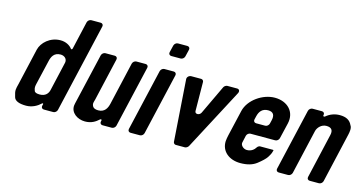

<svg xmlns="http://www.w3.org/2000/svg" viewBox="-72 -980 2463 1299"><g transform="rotate(15 1159.5 -330.5)"><path d="M269 -482C196 -482 141 -430 129 -379L70 -122C61 -84 56 -78 71 -30C78 -6 108 6 157 6C200 6 235 -15 258 -37C262 -41 267 -38 266 -33L263 -22C260 -10 268 0 280 0H346C358 0 370 -10 373 -22L517 -645C520 -657 512 -667 500 -667H434C422 -667 410 -657 407 -645L362 -449C361 -443 353 -440 351 -444C335 -466 305 -482 269 -482ZM337 -344C321 -276 306 -207 290 -139C284 -114 266 -91 226 -91C204 -91 191 -96 188 -107C180 -127 183 -138 186 -153L226 -324C233 -355 247 -389 294 -389C320 -389 342 -371 337 -344Z M676 -31 674 -22C671 -10 679 0 691 0H756C768 0 780 -10 783 -22L883 -454C886 -466 878 -476 866 -476H801C789 -476 777 -466 774 -454L705 -154C698 -124 682 -90 637 -90C618 -90 604 -95 598 -105C586 -124 594 -138 598 -154L667 -454C670 -466 662 -476 650 -476H584C572 -476 560 -466 557 -454L479 -118C475 -101 472 -89 471 -80C466 -29 515 6 569 6C613 6 641 -12 665 -34C670 -38 677 -36 676 -31Z M887 0H953C965 0 977 -10 980 -22L1080 -454C1083 -466 1075 -476 1063 -476H997C985 -476 973 -466 970 -454L870 -22C867 -10 875 0 887 0ZM1019 -573H1085C1097 -573 1109 -583 1112 -595L1124 -645C1127 -657 1119 -667 1107 -667H1041C1029 -667 1017 -657 1014 -645L1002 -595C999 -583 1007 -573 1019 -573Z M1204 0H1268C1276 0 1288 -7 1293 -16L1521 -448C1528 -463 1522 -476 1506 -476H1438C1429 -476 1417 -468 1413 -459L1317 -256C1306 -234 1274 -234 1274 -256L1272 -459C1272 -468 1264 -476 1255 -476H1186C1170 -476 1156 -463 1157 -448L1187 -16C1188 -7 1196 0 1204 0Z M1573 -336 1531 -155C1528 -141 1525 -126 1524 -112C1521 -40 1579 6 1657 6C1706 6 1743 -5 1771 -27C1799 -49 1819 -68 1829 -83C1838 -98 1847 -112 1850 -127L1852 -133C1853 -136 1851 -138 1848 -138H1757C1752 -138 1742 -132 1739 -127C1727 -107 1707 -91 1677 -91C1654 -91 1630 -112 1635 -133L1646 -182C1649 -194 1661 -204 1673 -204H1846C1858 -204 1870 -214 1873 -226L1899 -336C1919 -421 1859 -482 1770 -482C1686 -482 1592 -418 1573 -336ZM1748 -388C1787 -388 1796 -363 1788 -329L1782 -304C1779 -292 1767 -282 1755 -282H1691C1679 -282 1671 -292 1674 -304L1680 -329C1688 -362 1707 -388 1748 -388Z M2311 -435C2297 -467 2269 -482 2225 -482C2190 -482 2157 -470 2130 -447C2124 -442 2116 -445 2117 -451L2118 -454C2121 -466 2113 -476 2101 -476H2035C2023 -476 2011 -466 2008 -454L1908 -22C1905 -10 1913 0 1925 0H1991C2003 0 2015 -10 2018 -22L2090 -335C2096 -359 2121 -388 2156 -388C2192 -388 2205 -370 2197 -335L2125 -22C2122 -10 2130 0 2142 0H2207C2219 0 2231 -10 2234 -22L2314 -370C2318 -388 2324 -418 2311 -435Z"/></g></svg>

Font: DIN Rundschrift
Style: MittelKursiv
Weight: 400
Version: Version 1.027